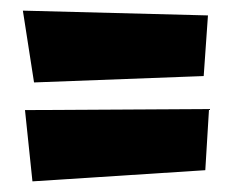

<svg xmlns="http://www.w3.org/2000/svg" viewBox="-20 -398 438 361"><path d="M27 -191 41 -57 366 -78 373 -193ZM23 -378 44 -243 363 -255 371 -369Z"/></svg>

Font: Super Mario
Style: Regular
Weight: 400
Version: Version 1.0